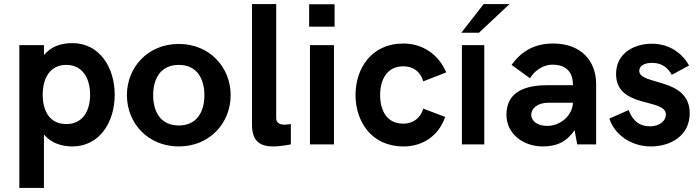

<svg xmlns="http://www.w3.org/2000/svg" viewBox="-20 -710 3436 944"><path d="M306 -100C226 -100 190 -162 190 -244C190 -326 226 -391 306 -391C385 -391 423 -326 423 -244C423 -162 385 -100 306 -100ZM75 214H196V-49C230 -7 283 10 336 10C469 10 544 -109 544 -244C544 -379 469 -498 336 -498C284 -498 233 -484 196 -439V-488H75Z M859 10C1010 10 1114 -104 1114 -242C1114 -380 1010 -494 859 -494C708 -494 604 -380 604 -242C604 -104 708 10 859 10ZM859 -93C769 -93 733 -162 733 -242C733 -322 769 -391 859 -391C949 -391 985 -322 985 -242C985 -162 949 -93 859 -93Z M1324 10C1360 10 1410 0 1410 0V-100C1410 -100 1388 -97 1380 -97C1352 -97 1338 -107 1338 -130V-690H1219V-97C1219 -10 1265 10 1324 10Z M1500 -579H1625V-689H1500ZM1504 0H1622V-488H1504Z M1964 10C2061 10 2137 -44 2169 -135L2061 -176C2048 -130 2011 -102 1963 -102C1880 -102 1849 -169 1849 -243C1849 -316 1881 -384 1963 -384C2012 -384 2048 -357 2061 -310L2174 -354C2137 -441 2060 -496 1963 -496C1804 -496 1728 -371 1728 -243C1728 -114 1805 10 1964 10Z M2248 -549H2335L2485 -690H2358ZM2251 0H2361V-488H2251Z M2670 -91C2624 -91 2592 -114 2592 -146C2592 -177 2623 -205 2677 -205H2797C2795 -144 2738 -91 2670 -91ZM2648 10C2713 10 2763 -9 2805 -70L2818 0H2911V-296C2911 -415 2833 -496 2700 -496C2608 -496 2545 -459 2495 -391L2586 -325C2605 -359 2647 -392 2696 -392C2767 -392 2797 -353 2797 -291H2670C2561 -291 2470 -258 2470 -146C2470 -50 2555 10 2648 10Z M3181 10C3273 10 3371 -40 3371 -153C3371 -332 3123 -288 3123 -362C3123 -385 3147 -401 3186 -401C3239 -401 3266 -372 3283 -342L3368 -388C3336 -445 3275 -495 3185 -495C3098 -495 3009 -449 3009 -346C3009 -175 3254 -229 3254 -147C3254 -121 3230 -89 3175 -89C3110 -89 3084 -134 3071 -169L2976 -127C3000 -52 3078 10 3181 10Z"/></svg>

Font: FREAK Grotesk
Style: Bold
Weight: 700
Designer: La Scuola Open Source
Foundry: La Scuola Open Source
Version: Version 1.000;PS 1.0;hotconv 1.0.72;makeotf.lib2.5.5900